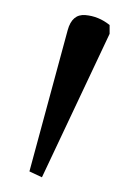

<svg xmlns="http://www.w3.org/2000/svg" viewBox="-20 -743 189 261"><path d="M37 -502 20 -510 72 -702Q78 -724 96 -722.5Q114 -721 129 -709V-697Z"/></svg>

Font: Noto Serif SemiCondensed ExtraLight
Style: Regular
Weight: 200
Width: 4
Designer: Monotype Design Team
Foundry: Monotype Imaging Inc.
Version: Version 2.014